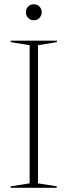

<svg xmlns="http://www.w3.org/2000/svg" viewBox="-20 -900 324 920"><path d="M252 -7V0H31V-7L122 -21.5V-683.5L31.5 -698V-705H252.5V-698L162 -683.5V-21.5ZM142 -803Q124.5 -803 114.2 -814.8Q104 -826.5 104 -841Q104 -856 114.2 -867.8Q124.5 -879.5 142 -879.5Q159.5 -879.5 169.8 -867.8Q180 -856 180 -841Q180 -826.5 169.8 -814.8Q159.5 -803 142 -803Z"/></svg>

Font: Newsreader 60pt ExtraLight
Style: Regular
Weight: 250
Designer: Hugues Gentile
Foundry: Production Type
Version: Version 1.003